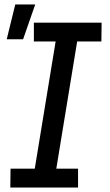

<svg xmlns="http://www.w3.org/2000/svg" viewBox="-20 -836 490 856"><path d="M26 0 27 -84H135L228 -651H131V-735H433L432 -651H324L231 -84H328V0ZM10 -661 48 -816H137L83 -661Z"/></svg>

Font: Iosevka Etoile Medium
Style: Italic
Weight: 500
Italic angle: -9°
Designer: Belleve Invis
Foundry: Belleve Invis
Version: Version 22.1.2; ttfautohint (v1.8.4)